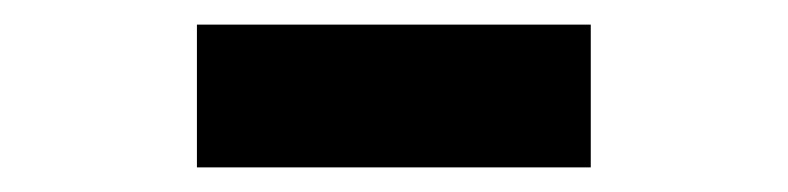

<svg xmlns="http://www.w3.org/2000/svg" viewBox="-20 -408 640 156"><path d="M140 -272H460V-388H140Z"/></svg>

Font: JetBrains Mono
Style: Bold
Weight: 558
Monospace: yes
Designer: Philipp Nurullin, Konstantin Bulenkov
Foundry: JetBrains
Version: Version 2.305